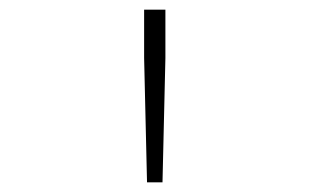

<svg xmlns="http://www.w3.org/2000/svg" viewBox="-20 -730 640 397"><path d="M284 -353 278 -610V-710H322V-610L316 -353Z"/></svg>

Font: Geist Mono Thin
Style: Regular
Weight: 100
Monospace: yes
Designer: Basement.studio, Andrés Briganti, Mateo Zaragoza
Foundry: Basement.studio, Vercel, Andrés Briganti, Guido Ferreyra, Mateo Zaragoza
Version: Version 1.500; ttfautohint (v1.8.4.7-5d5b)